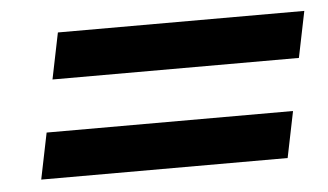

<svg xmlns="http://www.w3.org/2000/svg" viewBox="-33 -469 658 385"><g transform="rotate(-5 296.0 -276.5)"><path d="M95 -422H591L572 -329H76ZM55 -224H551L532 -131H36Z"/></g></svg>

Font: Taviraj ExtraBold
Style: Italic
Weight: 800
Italic angle: -12°
Designer: Katatrad Team
Foundry: CadsonDemak
Version: Version 1.001